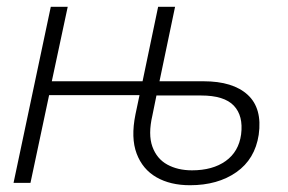

<svg xmlns="http://www.w3.org/2000/svg" viewBox="-20 -540 850 567"><path d="M541 7Q483 7 442 -16.5Q401 -40 383.5 -86.5Q366 -133 380 -202L392 -259H125L70 0H20L130 -520H180L133 -300H401L447 -520H497L451 -300H581Q668 -300 711.5 -260Q755 -220 744 -142Q733 -70 678 -31.5Q623 7 541 7ZM430 -199Q417 -143 430 -107Q443 -71 474 -54Q505 -37 547 -37Q608 -37 646.5 -64.5Q685 -92 692 -143Q699 -198 670.5 -228Q642 -258 574 -258H442Z"/></svg>

Font: Raleway Light
Style: Italic
Weight: 300
Italic angle: -12°
Designer: Matt McInerney, Pablo Impallari, Rodrigo Fuenzalida
Foundry: Matt McInerney, Pablo Impallari, Rodrigo Fuenzalida
Version: Version 4.026